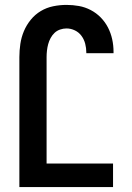

<svg xmlns="http://www.w3.org/2000/svg" viewBox="-20 -763 540 783"><path d="M59 0V-530Q59 -557 63 -584Q67 -611 77.5 -636Q88 -661 105.5 -682.5Q123 -704 146.5 -718Q170 -732 197 -737.5Q224 -743 251 -743Q277 -743 302 -738.5Q327 -734 350 -722Q373 -710 391 -691.5Q409 -673 420.5 -650.5Q432 -628 437.5 -603Q443 -578 443 -552V-546H332V-549Q332 -567 327.5 -584.5Q323 -602 312.5 -616.5Q302 -631 285.5 -639Q269 -647 251 -647Q238 -647 225 -642.5Q212 -638 202.5 -629Q193 -620 186.5 -608Q180 -596 176.5 -583Q173 -570 171.5 -556.5Q170 -543 170 -530V-96H441V0Z"/></svg>

Font: Iosevka Fixed
Style: Bold
Weight: 700
Monospace: yes
Designer: Belleve Invis
Foundry: Belleve Invis
Version: Version 32.3.0